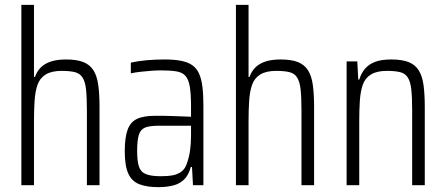

<svg xmlns="http://www.w3.org/2000/svg" viewBox="-20 -763 1836 791"><path d="M68 0V-743H120V-446H124Q132 -469 148 -485Q164 -501 189.5 -509.5Q215 -518 252 -518Q297 -518 324 -507Q351 -496 365.5 -472.5Q380 -449 385 -411.5Q390 -374 390 -322V0H338V-308Q338 -362 334.5 -394Q331 -426 320.5 -443Q310 -460 289.5 -465.5Q269 -471 234 -471Q192 -471 168 -456Q144 -441 134.5 -413.5Q125 -386 122.5 -348Q120 -310 120 -265V0Z M632 8Q585 8 554 -4Q523 -16 508.5 -48Q494 -80 494 -139Q494 -196 505.5 -228Q517 -260 544 -273Q571 -286 620 -286Q632 -286 650 -286Q668 -286 688.5 -285Q709 -284 729 -283.5Q749 -283 767 -282V-323Q767 -375 762 -405.5Q757 -436 744 -450.5Q731 -465 706.5 -469Q682 -473 643 -473Q627 -473 605 -471.5Q583 -470 561 -467.5Q539 -465 519 -461V-505Q551 -512 585.5 -515Q620 -518 658 -518Q698 -518 726 -512.5Q754 -507 772 -494.5Q790 -482 800 -460Q810 -438 814 -405Q818 -372 818 -327V0H775L771 -75H766Q757 -41 738 -23Q719 -5 692 1.5Q665 8 632 8ZM643 -37Q672 -37 692.5 -41Q713 -45 728 -56.5Q743 -68 750 -90Q759 -115 763 -143Q767 -171 767 -207V-245H633Q597 -245 578 -237.5Q559 -230 552 -207.5Q545 -185 545 -141Q545 -99 552.5 -76.5Q560 -54 581.5 -45.5Q603 -37 643 -37Z M952 0V-743H1004V-446H1008Q1016 -469 1032 -485Q1048 -501 1073.5 -509.5Q1099 -518 1136 -518Q1181 -518 1208 -507Q1235 -496 1249.5 -472.5Q1264 -449 1269 -411.5Q1274 -374 1274 -322V0H1222V-308Q1222 -362 1218.5 -394Q1215 -426 1204.5 -443Q1194 -460 1173.5 -465.5Q1153 -471 1118 -471Q1076 -471 1052 -456Q1028 -441 1018.5 -413.5Q1009 -386 1006.5 -348Q1004 -310 1004 -265V0Z M1408 0V-510H1452L1456 -435H1460Q1468 -461 1483.5 -479.5Q1499 -498 1525 -508Q1551 -518 1592 -518Q1637 -518 1664 -507Q1691 -496 1705.5 -472.5Q1720 -449 1725 -411.5Q1730 -374 1730 -322V0H1678V-308Q1678 -362 1674.5 -394Q1671 -426 1660.5 -443Q1650 -460 1629.5 -465.5Q1609 -471 1574 -471Q1532 -471 1508 -456Q1484 -441 1474.5 -413.5Q1465 -386 1462.5 -348Q1460 -310 1460 -265V0Z"/></svg>

Font: Saira Condensed Light
Style: Regular
Weight: 300
Width: 3
Designer: Hector Gatti with collaboration of the Omnibus-Type team
Foundry: Omnibus-Type
Version: Version 1.101